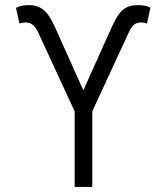

<svg xmlns="http://www.w3.org/2000/svg" viewBox="-20 -737 656 757"><path d="M274.4 -297.9 129.9 -610.4Q119.1 -631.8 108.2 -640.1Q97.2 -648.4 81.1 -648.4Q68.4 -648.4 56.6 -644.5L43 -706.1Q56.2 -712.4 67.9 -714.6Q79.6 -716.8 94.7 -716.8Q128.4 -716.8 151.6 -698Q174.8 -679.2 196.3 -630.9L308.6 -380.9L420.9 -630.9Q435.1 -662.1 448 -680.2Q460.9 -698.2 478.5 -707.5Q496.1 -716.8 522.5 -716.8Q537.1 -716.8 548.6 -714.8Q560.1 -712.9 573.2 -707L559.6 -644.5Q547.9 -648.4 536.1 -648.4Q520 -648.4 509 -640.1Q498 -631.8 488.3 -610.4L343.8 -297.9V0H274.4Z"/></svg>

Font: Pretendard JP Light
Style: Regular
Weight: 300
Designer: Base glyphs from Inter by Rasmus Andersson; Hangeul glyphs from Noto Sans CJK(Source Han Sans) by Jang Soo-young and Kan
Foundry: Kil Hyung-jin
Version: Version 1.309